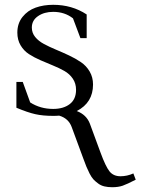

<svg xmlns="http://www.w3.org/2000/svg" viewBox="-20 -472 582 795"><path d="M47.9 -25.9V-132.8H74.2L105 -47.9Q147 -21 200.2 -21Q242.7 -21 268.8 -41Q294.9 -61 294.9 -100.1Q294.9 -126.5 281.5 -146.2Q268.1 -166 246.6 -178.2Q225.1 -190.4 199.2 -200.9Q173.3 -211.4 147.5 -222.7Q121.6 -233.9 100.1 -247.8Q78.6 -261.7 65.2 -284.4Q51.8 -307.1 51.8 -336.9Q51.8 -375 73.2 -401.9Q94.7 -428.7 127.4 -440.4Q160.2 -452.1 200.2 -452.1Q278.3 -452.1 338.9 -412.1V-314H313L282.2 -396Q248 -422.9 200.2 -422.9Q163.1 -422.9 137.5 -405.3Q111.8 -387.7 111.8 -357.9Q111.8 -335.9 125.7 -318.8Q139.6 -301.8 162.1 -289.8Q184.6 -277.8 211.4 -266.6Q238.3 -255.4 265.4 -242.7Q292.5 -230 314.9 -214.8Q337.4 -199.7 351.3 -175.8Q365.2 -151.9 365.2 -122.1Q365.2 -46.9 297.9 -12.2Q337.9 2.9 352.1 40L396 159.2Q417.5 217.8 433.6 237.8Q449.7 257.8 479 257.8Q506.3 257.8 532.2 246.1L542 272Q506.3 290.5 488 296.9Q469.7 303.2 444.8 303.2Q426.8 303.2 412.4 299.8Q397.9 296.4 386.5 287.8Q375 279.3 366.9 270.8Q358.9 262.2 350.8 246.3Q342.8 230.5 337.9 218.5Q333 206.5 325.2 185.1L276.9 54.2Q263.7 18.1 225.1 6.8Q215.3 7.8 200.2 7.8Q157.2 7.8 126 0.7Q94.7 -6.3 47.9 -25.9Z"/></svg>

Font: Dihjauti
Style: Regular
Weight: 400
Designer: T. Christopher White
Version: Version 3.0.0